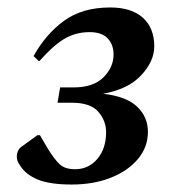

<svg xmlns="http://www.w3.org/2000/svg" viewBox="-20 -484 471 514"><path d="M172 10Q114 10 82 -3Q50 -16 35 -39Q28 -49 26.5 -54.5Q25 -60 25 -66Q25 -73 28.5 -80.5Q32 -88 40 -93L80 -122H87L108 -86Q126 -57 140 -44Q154 -31 181 -31Q217 -31 240.5 -58.5Q264 -86 264 -130Q264 -161 243 -185Q222 -209 172 -209H134L141 -250H177Q230 -250 257 -277Q284 -304 284 -338Q284 -365 268 -381.5Q252 -398 220 -398Q182 -398 151.5 -379.5Q121 -361 86 -321H83L70 -334Q102 -392 151 -428Q200 -464 275 -464Q332 -464 362.5 -436.5Q393 -409 393 -360Q393 -320 358 -282.5Q323 -245 256 -233Q318 -226 347 -198.5Q376 -171 376 -131Q376 -90 349 -58Q322 -26 276 -8Q230 10 172 10Z"/></svg>

Font: Spectral SemiBold
Style: Italic
Weight: 600
Italic angle: -10°
Designer: Jean-Baptiste Levee
Foundry: Production Type
Version: Version 2.001